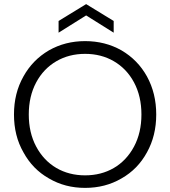

<svg xmlns="http://www.w3.org/2000/svg" viewBox="-20 -907 828 934"><path d="M394 7C394 7 394 7 394 7C459 7 518 -8 571 -39C624 -69 665 -111 695 -166C725 -220 740 -281 740 -350C740 -350 740 -350 740 -350C740 -419 725 -480 695 -535C665 -589 624 -631 571 -662C518 -692 459 -707 394 -707C394 -707 394 -707 394 -707C329 -707 271 -692 218 -662C165 -631 124 -589 94 -535C63 -480 48 -419 48 -350C48 -350 48 -350 48 -350C48 -281 63 -220 94 -166C124 -111 165 -69 218 -39C271 -8 329 7 394 7ZM394 -54C394 -54 394 -54 394 -54C342 -54 295 -66 254 -90C213 -114 180 -149 156 -194C132 -239 120 -291 120 -350C120 -350 120 -350 120 -350C120 -409 132 -461 156 -506C180 -551 213 -585 254 -609C295 -633 342 -645 394 -645C394 -645 394 -645 394 -645C446 -645 493 -633 534 -609C575 -585 608 -551 632 -506C656 -461 668 -409 668 -350C668 -350 668 -350 668 -350C668 -291 656 -239 632 -194C608 -149 575 -114 534 -90C493 -66 446 -54 394 -54ZM533 -748C533 -748 533 -805 533 -805C533 -805 399 -887 399 -887C399 -887 265 -805 265 -805C265 -805 265 -748 265 -748C265 -748 399 -832 399 -832C399 -832 533 -748 533 -748Z"/></svg>

Font: wox.body
Style: Regular
Weight: 500
Designer: Ninad Kale (Devanagari), Jonny Pinhorn (Latin)
Foundry: Indian Type Foundry
Version: ""